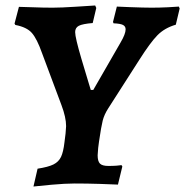

<svg xmlns="http://www.w3.org/2000/svg" viewBox="-20 -669 675 700"><path d="M304 -364 311 -341H320L419 -513Q438 -545 438 -562Q438 -573 428.5 -578Q419 -583 394 -584L392 -589L406 -645L453 -643Q505 -641 533 -641Q561 -641 592 -642.5Q623 -644 632 -645L635 -638L621 -579Q580 -567 554 -540.5Q528 -514 488 -451L374 -273Q360 -251 354.5 -229.5Q349 -208 341 -153L338 -130Q336 -110 336 -103Q336 -81 344.5 -72.5Q353 -64 375 -64Q392 -64 405.5 -65Q419 -66 423 -67L426 -62L410 4Q392 3 344.5 1.5Q297 0 252 0Q218 0 168 4.5Q118 9 102 11L117 -54Q156 -60 175 -69.5Q194 -79 202.5 -97Q211 -115 215 -150L219 -182Q221 -202 221 -209Q221 -241 204 -286L133 -476Q115 -527 96.5 -548.5Q78 -570 36 -578L33 -583L49 -644Q63 -644 100 -642.5Q137 -641 172 -641Q203 -641 256.5 -644.5Q310 -648 327 -649L331 -640L318 -585Q281 -582 267.5 -575Q254 -568 254 -552Q254 -532 277 -454Q300 -376 304 -364Z"/></svg>

Font: Alegreya SC
Style: Bold Italic
Weight: 700
Italic angle: -7°
Designer: Juan Pablo del Peral
Foundry: Huerta Tipografica
Version: Version 2.007; ttfautohint (v1.6)